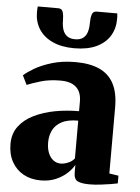

<svg xmlns="http://www.w3.org/2000/svg" viewBox="-55 -817 634 871"><g transform="rotate(5 262.0 -381.5)"><path d="M163 11.5Q118.5 11.5 84.5 -7.2Q50.5 -26 31.5 -60.5Q12.5 -95 12.5 -141.5Q12.5 -189 37.8 -222.2Q63 -255.5 105.8 -276.2Q148.5 -297 201.2 -306.8Q254 -316.5 309.5 -316.5V-361.5Q309.5 -388 299.5 -407.2Q289.5 -426.5 268.5 -437Q247.5 -447.5 214 -447.5Q162.5 -447.5 123 -435.5Q83.5 -423.5 62 -414.5L41.5 -456.5Q57 -471 89.2 -490Q121.5 -509 168.5 -523Q215.5 -537 274.5 -537Q340 -537 383.5 -517.2Q427 -497.5 449 -456Q471 -414.5 471 -348.5V-47L513 -40.5V-5.5Q502 -3 481 0.5Q460 4 434.5 7Q409 10 385 10Q348.5 10 331.2 1.2Q314 -7.5 314 -38V-72.5Q304 -53.5 283 -34Q262 -14.5 231.8 -1.5Q201.5 11.5 163 11.5ZM247.5 -72.5Q262 -72.5 280.5 -80Q299 -87.5 309.5 -101.5V-273.5Q262 -273.5 234.2 -258.5Q206.5 -243.5 194.2 -218.8Q182 -194 182 -163Q182 -136 190.2 -115.5Q198.5 -95 213.2 -83.8Q228 -72.5 247.5 -72.5ZM175.5 -773.5Q192 -773.5 196.5 -757.5Q201 -741.5 201 -719Q201 -695.5 207 -677.8Q213 -660 226.5 -650Q240 -640 263 -640Q285.5 -640 299 -650Q312.5 -660 318 -677.8Q323.5 -695.5 323.5 -719Q323.5 -741.5 328.2 -757.5Q333 -773.5 349.5 -773.5H443.5Q444.5 -768 444.8 -760.8Q445 -753.5 445 -748Q445 -704 424.2 -670.5Q403.5 -637 362.8 -618Q322 -599 262.5 -599Q204.5 -599 163.5 -618Q122.5 -637 101.2 -670.5Q80 -704 80 -748Q80 -754.5 80.5 -761Q81 -767.5 81.5 -773.5Z"/></g></svg>

Font: Merriweather 96pt Black
Style: Regular
Weight: 900
Version: Version 2.100